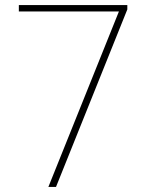

<svg xmlns="http://www.w3.org/2000/svg" viewBox="-20 -734 577 754"><path d="M170 0 447 -689H54V-714H480V-697L200 0Z"/></svg>

Font: Noto Sans Display Thin
Style: Regular
Weight: 250
Designer: Monotype Design Team
Foundry: Monotype Imaging Inc.
Version: Version 1.900